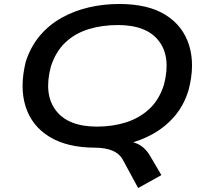

<svg xmlns="http://www.w3.org/2000/svg" viewBox="-20 -734 1047 966"><path d="M675 212 597 68Q580 38 544.5 23.5Q509 9 457 9L556 -27Q606 -28 638.5 -21Q671 -14 693 2Q715 18 732 45L792 147ZM460 9Q318 9 228.5 -46Q139 -101 108.5 -199Q78 -297 110 -425Q135 -501 181.5 -555.5Q228 -610 291 -645Q354 -680 427.5 -697Q501 -714 580 -714Q725 -714 813 -659Q901 -604 931.5 -506Q962 -408 929 -282Q906 -205 859 -150Q812 -95 749 -60Q686 -25 612.5 -8Q539 9 460 9ZM468 -97Q547 -97 614.5 -118.5Q682 -140 731.5 -186Q781 -232 805 -308Q841 -447 779.5 -527.5Q718 -608 573 -608Q493 -608 425 -587Q357 -566 308.5 -520Q260 -474 236 -399Q199 -260 261 -178.5Q323 -97 468 -97Z"/></svg>

Font: Nunito Sans 7pt Expanded SemiBold
Style: Italic
Weight: 600
Width: 7
Italic angle: -9°
Designer: Vernon Adams
Foundry: Vernon Adams
Version: Version 3.101;gftools[0.9.27]